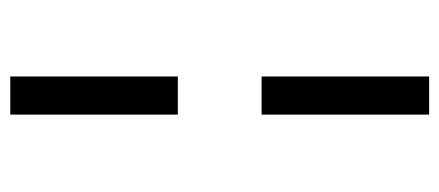

<svg xmlns="http://www.w3.org/2000/svg" viewBox="-266 -608 873 382"><g transform="rotate(90 171.0 -416.5)"><path d="M131.7 0V-333.3H207.5V0ZM131.7 -500V-833.3H207.5V-500Z"/></g></svg>

Font: 0xA000-Squarish
Style: Squareish
Weight: 400
Version: Version 0.1